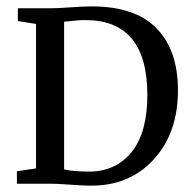

<svg xmlns="http://www.w3.org/2000/svg" viewBox="-20 -576 603 602"><path d="M33 0V-39L93 -48V-501L36 -510V-550H136Q159 -550 201.5 -553Q244 -556 267 -556Q404 -556 471 -487Q538 -418 538 -293Q538 -158 460.5 -74.5Q383 9 258 6Q242 6 200 3Q158 0 138 0ZM181 -508V-45Q208 -38 264 -38Q346 -40 394 -101Q442 -162 442 -278Q442 -513 248 -513Q235 -513 222 -512Q209 -511 197.5 -509.5Q186 -508 181 -508Z"/></svg>

Font: Aikya Medium
Style: Regular
Weight: 500
Designer: Neelakash Kshetrimayum (Latin subset based on Merriweather by Eben Sorkin)
Foundry: Brand New Type
Version: Version 1.00 b005